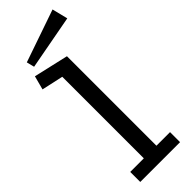

<svg xmlns="http://www.w3.org/2000/svg" viewBox="-268 -822 839 839"><g transform="rotate(-45 151.5 -402.0)"><path d="M23 0V-62H107V-566L7 -588L24 -652L185 -615V-62H269V0ZM285 -804 303 -731 51 -684 42 -720Z"/></g></svg>

Font: Podkova
Style: Regular
Weight: 400
Designer: Ilya Yudin
Foundry: Cyreal (www.cyreal.org)
Version: Version 2.103